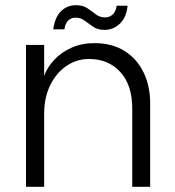

<svg xmlns="http://www.w3.org/2000/svg" viewBox="-20 -719 673 739"><path d="M80 0V-546H150V-427Q162 -460 188.5 -488.5Q215 -517 254.5 -535Q294 -553 344 -553Q411 -553 459 -523Q507 -493 532.5 -440.5Q558 -388 558 -321V0H489V-301Q489 -392 443 -442Q397 -492 323 -492Q275 -492 236 -465.5Q197 -439 173.5 -391.5Q150 -344 150 -281V0ZM382 -604Q356 -604 338.5 -616Q321 -628 306 -639.5Q291 -651 270 -651Q254 -651 242.5 -640Q231 -629 228 -606H185Q191 -652 214.5 -675.5Q238 -699 273 -699Q299 -699 316 -687.5Q333 -676 348.5 -664Q364 -652 385 -652Q402 -652 414 -663.5Q426 -675 429 -697H471Q467 -653 442 -628.5Q417 -604 382 -604Z"/></svg>

Font: Parkinsans Light Light
Style: Regular
Weight: 300
Version: Version 1.000